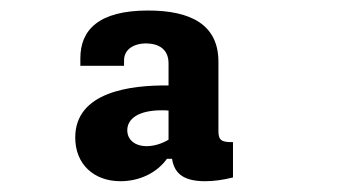

<svg xmlns="http://www.w3.org/2000/svg" viewBox="-20 -792 660 356"><path d="M254.5 -772.5C163 -772.5 129 -736.5 129 -684V-670H210V-680C210 -699.5 226.5 -711.5 251.5 -711.5C275.5 -711 292.5 -700 292.5 -674.5V-633.5C221.5 -634.5 119.5 -621.5 119.5 -537C119.5 -487.5 154 -456 203.5 -456C238.5 -456 271 -471.5 289.5 -497.5H299C303 -473 317 -456 360.5 -456C376.5 -456 394.5 -458.5 412 -463V-528.5C390 -528 385 -532.5 385 -549.5V-677.5C385 -746.5 333.5 -772.5 254.5 -772.5ZM216 -550.5C216 -572 237 -587.5 280 -587.5C284 -587.5 288.5 -587.5 292.5 -587V-533C280 -525.5 265.5 -521 252 -521C230 -521 216 -533 216 -550.5Z"/></svg>

Font: Monaspace Argon
Style: Bold
Weight: 700
Designer: Riley Cran & the Lettermatic Team
Foundry: Lettermatic
Version: Version 1.000 (Monaspace Argon)